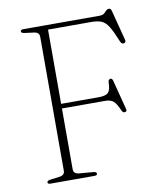

<svg xmlns="http://www.w3.org/2000/svg" viewBox="-82 -790 724 857"><g transform="rotate(-10 280.0 -362.0)"><path d="M423.5 -700Q437.5 -700 444.5 -706Q451.5 -712 456.8 -717.8Q462 -723.5 469.5 -723.5Q478.5 -723.5 481 -712L516.5 -575.5Q520 -562.5 509.5 -560Q499 -557.5 493.5 -570.5Q474 -618.5 459.8 -641.5Q445.5 -664.5 427.8 -671.8Q410 -679 380.5 -679H186V-342.5H357.5Q388 -342.5 399.5 -354Q411 -365.5 411.5 -399Q411.5 -411.5 420 -414Q429.5 -417 433 -403.5L467.5 -270Q470.5 -258.5 461 -256.5Q451.5 -255 446.5 -265.5Q431.5 -300.5 418.5 -311Q405.5 -321.5 381 -321.5H186V-46Q186 -25.5 210.5 -23L275 -17.5Q289.5 -16 289.5 -8Q289.5 0 277 0H77.5Q65 0 65 -8Q65 -15.5 79.5 -17.5L121.5 -23Q146 -26 146 -46V-654Q146 -674 121.5 -677L79.5 -682.5Q65 -684.5 65 -692Q65 -700 77.5 -700Z"/></g></svg>

Font: Fraunces 9pt S000 Thin
Style: Regular
Weight: 100
Version: Version 1.000; ttfautohint (v1.8.3)